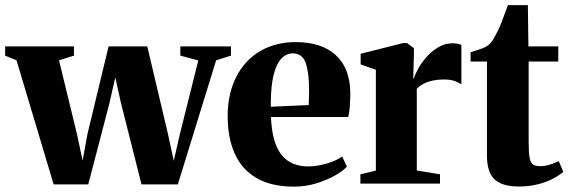

<svg xmlns="http://www.w3.org/2000/svg" viewBox="-28 -700 2170 732"><path d="M-8.5 -488V-523H254V-488L197 -470L265.5 -188.5L287 -87.5L305.5 -189.5L386 -523H533.5L612.5 -188.5L634.5 -87L658 -189.5L728 -469.5L659.5 -488V-523H852.5V-488L796 -470L650 3H511.5L433 -308L411.5 -405L389.5 -307.5L308.5 3H176.5L35 -470Z M1093.5 11.5Q1005 11.5 949 -21.8Q893 -55 866.5 -115.2Q840 -175.5 840 -256Q840 -322.5 859 -374.8Q878 -427 912.5 -464Q947 -501 994.5 -520.2Q1042 -539.5 1099 -539.5Q1198 -539.5 1252 -490Q1306 -440.5 1307.5 -348.5Q1307.5 -315 1305.5 -291.5Q1303.5 -268 1299.5 -254H1005Q1007 -205 1016.8 -169.5Q1026.5 -134 1044.2 -111Q1062 -88 1087.8 -76.8Q1113.5 -65.5 1147 -65.5Q1180 -65.5 1217.5 -76.5Q1255 -87.5 1276.5 -103.5L1294.5 -64.5Q1280 -48.5 1249.2 -31Q1218.5 -13.5 1178 -1Q1137.5 11.5 1093.5 11.5ZM1004.5 -293 1149 -299.5Q1149.5 -314 1149.8 -327Q1150 -340 1150.5 -354.5Q1150.5 -423 1137.5 -459.8Q1124.5 -496.5 1088 -496.5Q1070.5 -496.5 1055.2 -486Q1040 -475.5 1028.2 -451.8Q1016.5 -428 1010.2 -389Q1004 -350 1004.5 -293Z M1346 0V-35.5L1405 -49.5V-434L1347 -454.5V-495L1509.5 -536H1523.5L1550 -516.5V-491.5L1547.5 -401L1550.5 -402Q1553.5 -414.5 1565.2 -436.2Q1577 -458 1596.5 -480.8Q1616 -503.5 1641.8 -519.2Q1667.5 -535 1698 -535Q1710 -535 1718 -533Q1726 -531 1731 -528.5V-378Q1723 -384.5 1706.5 -390.8Q1690 -397 1664.5 -397Q1641.5 -397 1622.2 -393Q1603 -389 1587.5 -381Q1572 -373 1561 -361.5V-50L1649.5 -35.5V0Z M1949 11Q1886 11 1857.2 -16.5Q1828.5 -44 1828.5 -107V-465.5H1766V-500.5Q1777 -504.5 1789.2 -508.2Q1801.5 -512 1812.5 -516.2Q1823.5 -520.5 1831 -526Q1839.5 -532 1846.5 -541.2Q1853.5 -550.5 1859.2 -562Q1865 -573.5 1871 -584.5Q1876.5 -595.5 1883 -612.2Q1889.5 -629 1896.2 -647.5Q1903 -666 1908.5 -680.5H1984.5L1986.5 -523H2100.5V-465.5H1987.5V-157.5Q1987.5 -116 1991.5 -96.8Q1995.5 -77.5 2005.2 -72Q2015 -66.5 2032.5 -66.5Q2050.5 -66.5 2069.5 -72.8Q2088.5 -79 2102.5 -85.5L2119.5 -44.5Q2103.5 -31 2079 -18.2Q2054.5 -5.5 2022 2.8Q1989.5 11 1949 11Z"/></svg>

Font: Merriweather 96pt ExtraBold
Style: Regular
Weight: 800
Version: Version 2.100